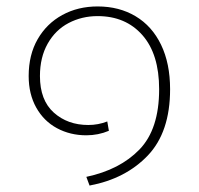

<svg xmlns="http://www.w3.org/2000/svg" viewBox="-20 -553 617 596"><path d="M248 -4Q352 -26 413 -89Q474 -152 474 -276Q474 -385 422 -444Q370 -503 283 -503Q234 -503 193 -481.5Q152 -460 128 -417.5Q104 -375 104 -317Q104 -242 147 -203.5Q190 -165 254 -165Q285 -165 313 -176L318 -147Q285 -133 248 -133Q198 -133 157 -155Q116 -177 92.5 -219Q69 -261 69 -317Q69 -383 97 -431.5Q125 -480 173.5 -506.5Q222 -533 283 -533Q350 -533 401 -502.5Q452 -472 480 -414Q508 -356 508 -276Q508 -143 439 -70.5Q370 2 258 23Z"/></svg>

Font: FiraGO UltraLight
Style: Regular
Weight: 200
Designer: bBox Type
Foundry: bBox Type GmbH
Version: Version 1.001